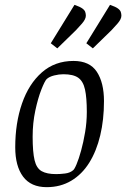

<svg xmlns="http://www.w3.org/2000/svg" viewBox="-20 -765 522 794"><path d="M173 9Q108 9 75.5 -34.5Q43 -78 43 -156Q43 -256 71 -337Q99 -418 153 -465.5Q207 -513 284 -513Q351 -513 380.5 -468Q410 -423 410 -347Q410 -270 394.5 -205Q379 -140 349 -92Q319 -44 274.5 -17.5Q230 9 173 9ZM212 -45Q229 -45 249 -47.5Q269 -50 281 -60Q287 -63 296.5 -85.5Q306 -108 315.5 -142.5Q325 -177 332 -218.5Q339 -260 339 -302Q339 -361 331.5 -395Q324 -429 303.5 -443.5Q283 -458 242 -458Q224 -458 204 -453Q184 -448 173 -438Q165 -430 151 -394.5Q137 -359 126 -307.5Q115 -256 115 -200Q115 -136 123 -102.5Q131 -69 152.5 -57Q174 -45 212 -45ZM364 -565 337 -586 435 -745Q458 -737 467.5 -730Q477 -723 479.5 -715.5Q482 -708 482 -700Q482 -686 466 -667.5Q450 -649 441 -640ZM217 -565 190 -586 288 -745Q311 -737 320.5 -730Q330 -723 332.5 -715.5Q335 -708 335 -700Q335 -686 319 -667.5Q303 -649 294 -640Z"/></svg>

Font: Faustina Light Light
Style: Italic
Weight: 300
Italic angle: -8°
Version: Version 1.200